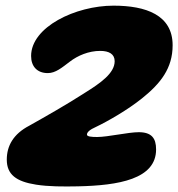

<svg xmlns="http://www.w3.org/2000/svg" viewBox="-20 -636 630 679"><path d="M107.5 17C151.5 24 204.5 24 255 23C399.5 20 532 -2.5 532 -107.5C532 -147.5 516 -168.5 470.5 -168.5C433.5 -168.5 361 -151.5 323.5 -151.5C303 -151.5 287.5 -153 287.5 -160C287.5 -168.5 297.5 -177.5 319 -187C362 -207.5 431.5 -247.5 482 -288C548 -341 590.5 -394.5 590.5 -476C590.5 -583 496 -616 381.5 -616C247 -616 90 -540.5 90 -438C90 -400.5 112 -377.5 149 -377.5C176.5 -377.5 198.5 -396.5 227 -418C255 -439.5 293.5 -456 334.5 -456C366 -456 385.5 -444.5 385.5 -419.5C385.5 -377 335 -342 280.5 -308C215.5 -266 139.5 -223 83.5 -191.5C27 -162 4 -120 4 -71.5C4 -19 37 6 107.5 17Z"/></svg>

Font: Gluten
Style: Bold Italic
Weight: 700
Italic angle: -13°
Designer: Tyler Finck
Foundry: Etcetera Type Company
Version: Version 0.920